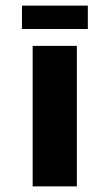

<svg xmlns="http://www.w3.org/2000/svg" viewBox="-20 -662 386 682"><path d="M96 0V-499H253V0ZM58 -559V-642H292V-559Z"/></svg>

Font: Maven Pro ExtraBold
Style: Regular
Weight: 800
Designer: Joe Prince
Foundry: Joe Prince
Version: Version 2.100